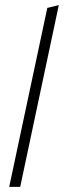

<svg xmlns="http://www.w3.org/2000/svg" viewBox="-20 -731 250 751"><path d="M16 0 165 -700 210 -711 59 0Z"/></svg>

Font: Red Hat Display
Style: Italic
Weight: 300
Italic angle: -12°
Designer: Pentagram, MCKL
Foundry: Pentagram, MCKL
Version: Version 1.023